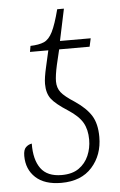

<svg xmlns="http://www.w3.org/2000/svg" viewBox="-50 -695 462 741"><g transform="rotate(-5 181.0 -324.5)"><path d="M158 10Q93 10 58.5 -22Q24 -54 24 -106Q24 -130 34 -139.5Q44 -149 57 -151Q56 -89 81 -54.5Q106 -20 162 -20Q203 -20 228.5 -38Q254 -56 266.5 -85Q279 -114 279 -147Q279 -186 263.5 -213Q248 -240 208 -266Q161 -296 144.5 -318Q128 -340 128 -376Q128 -399 138 -442L152 -504H81L85 -527Q118 -528 137.5 -536.5Q157 -545 171 -573Q185 -601 200 -659H226L200 -536H319L312 -504H194L180 -445Q171 -404 171 -382Q171 -357 184.5 -339.5Q198 -322 237 -297Q280 -268 299.5 -236.5Q319 -205 319 -154Q319 -84 277 -37Q235 10 158 10Z"/></g></svg>

Font: Noto Serif SemiCondensed ExtraLight
Style: Italic
Weight: 200
Width: 4
Italic angle: -12°
Designer: Monotype Design Team
Foundry: Monotype Imaging Inc.
Version: Version 2.013